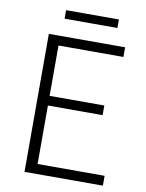

<svg xmlns="http://www.w3.org/2000/svg" viewBox="-94 -932 761 999"><g transform="rotate(10 286.5 -433.0)"><path d="M106 0H520V-52H166V-361H455V-412H166V-678H509V-729H106ZM173 -821H452V-866H173Z"/></g></svg>

Font: Noto Sans CJK Light
Style: Regular
Weight: 300
Designer: Ryoko NISHIZUKA (kana & ideographs); Paul D. Hunt (Latin, Greek & Cyrillic); Wenlong ZHANG (bopomofo); Sandoll Communica
Foundry: Adobe Systems Incorporated
Version: Version 1.000;PS 1;hotconv 1.0.78;makeotf.lib2.5.61930